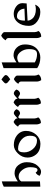

<svg xmlns="http://www.w3.org/2000/svg" viewBox="1278 -1992 734 3331"><g transform="rotate(-90 1645.5 -326.0)"><path d="M334 18.6Q295.4 18.6 261.7 -5.9Q277.8 -56.6 318.4 -75.2Q337.4 -43 364.7 -43Q389.6 -43 400.4 -79.3Q411.1 -115.7 411.1 -171.4Q411.1 -244.6 362.3 -307.4Q313.5 -370.1 251 -370.1Q190.4 -370.1 164.6 -325.2V0L72.8 5.9V-627.9Q114.7 -651.9 164.6 -662.1V-384.3Q243.7 -440.9 304.7 -440.9Q395.5 -440.9 446.5 -376Q497.6 -311 497.6 -231Q497.6 -112.8 440.9 -47.1Q384.3 18.6 334 18.6Z M815.4 7.8Q693.4 7.8 629.9 -69.3Q578.1 -132.3 578.1 -215.8Q578.1 -308.6 647.7 -381.1Q717.3 -453.6 794.9 -453.6Q890.6 -453.6 957.5 -403.8Q1040.5 -341.3 1040.5 -242.2Q1040.5 -139.6 974.9 -65.9Q909.2 7.8 815.4 7.8ZM873 -51.8Q925.3 -51.8 944.8 -96.2Q956.5 -122.6 956.5 -176.3Q956.5 -263.2 888.2 -321.5Q819.8 -379.9 730 -379.9Q668 -379.9 668 -274.4Q668 -190.4 725.1 -123.5Q786.1 -51.8 873 -51.8Z M1256.3 -353V-94.7Q1256.3 -68.4 1275.4 -29.3Q1241.7 16.1 1177.7 16.6Q1153.3 -21 1153.3 -58.1V-331.5Q1153.3 -365.2 1113.8 -380.4Q1146.5 -435.5 1195.8 -458Q1256.3 -428.7 1256.3 -401.9V-387.7L1302.7 -429.2Q1329.6 -453.6 1350.6 -453.6Q1382.8 -453.6 1416.5 -410.6Q1411.6 -385.3 1390.4 -365.5Q1369.1 -345.7 1348.1 -345.7Q1330.6 -345.7 1310.8 -360.6Q1291 -375.5 1279.3 -375.5Q1267.1 -375.5 1256.3 -353Z M1597.7 -353V-94.7Q1597.7 -68.4 1616.7 -29.3Q1583 16.1 1519 16.6Q1494.6 -21 1494.6 -58.1V-331.5Q1494.6 -365.2 1455.1 -380.4Q1487.8 -435.5 1537.1 -458Q1597.7 -428.7 1597.7 -401.9V-387.7L1644 -429.2Q1670.9 -453.6 1691.9 -453.6Q1724.1 -453.6 1757.8 -410.6Q1752.9 -385.3 1731.7 -365.5Q1710.4 -345.7 1689.5 -345.7Q1671.9 -345.7 1652.1 -360.6Q1632.3 -375.5 1620.6 -375.5Q1608.4 -375.5 1597.7 -353Z M1936.5 -516.1 1897.9 -546.4Q1864.3 -570.8 1864.3 -593.3Q1864.3 -611.3 1896 -637.2L1933.1 -668.5L1975.6 -637.2Q2009.3 -611.8 2009.3 -593.3Q2009.3 -569.8 1977.5 -546.4ZM1897 -326.7Q1897 -360.4 1857.4 -375.5Q1890.1 -430.7 1939.5 -453.1Q2000 -423.8 2000 -397V-89.8Q2000 -63.5 2019 -24.4Q1985.4 21 1921.4 21.5Q1897 -16.1 1897 -53.2Z M2313 5.9Q2209 5.9 2128.9 -48.3V-631.3L2229.5 -664.6V-407.7Q2301.3 -458.5 2351.6 -458.5Q2433.6 -458.5 2487.1 -401.6Q2540.5 -344.7 2540.5 -261.2Q2540.5 -112.8 2452.1 -43Q2390.1 5.9 2313 5.9ZM2371.1 -50.8Q2414.6 -50.8 2433.6 -74.2Q2459.5 -106 2459.5 -191.4Q2459.5 -267.6 2417.5 -328.6Q2372.1 -394.5 2309.1 -394.5Q2268.6 -394.5 2229.5 -368.2V-88.9Q2296.4 -50.8 2371.1 -50.8Z M2651.4 -546.4Q2651.4 -580.1 2611.8 -595.2Q2644.5 -650.4 2693.8 -672.9Q2754.4 -643.6 2754.4 -616.7V-89.8Q2754.4 -63.5 2773.4 -24.4Q2739.7 21 2675.8 21.5Q2651.4 -16.1 2651.4 -53.2Z M3104.5 5.9Q3010.3 5.9 2936.5 -50Q2862.8 -106 2862.8 -190.9Q2862.8 -308.6 2920.7 -382.1Q2978.5 -455.6 3067.9 -455.6Q3141.6 -455.6 3199.2 -412.8Q3256.8 -370.1 3256.8 -303.7Q3256.8 -269.5 3251.5 -231L2953.6 -215.3Q2953.6 -172.9 2990.2 -130.4Q3042 -71.3 3154.8 -71.3Q3203.1 -71.3 3231 -87.4Q3212.4 -27.8 3155.8 0Q3125 5.9 3104.5 5.9ZM3161.6 -269.5Q3155.8 -328.1 3124 -360.8Q3086.4 -399.4 3025.9 -399.4Q2953.6 -399.4 2953.6 -260.7Z"/></g></svg>

Font: Balgruf
Style: Regular
Weight: 500
Designer: Paul James MIller
Foundry: High-Logic / Made with FontCreator
Version: Version 1.201;March 28, 2021;FontCreator 13.0.0.2683 64-bit